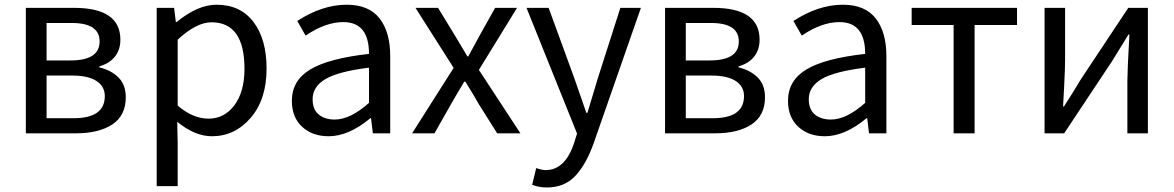

<svg xmlns="http://www.w3.org/2000/svg" viewBox="-20 -577 5080 831"><path d="M91.8 0V-543H300.8Q501 -543 501 -405.3Q501 -361.3 477.1 -331.5Q453.1 -301.8 410.2 -290V-285.2Q460.9 -273.4 492.7 -241.7Q524.4 -210 524.4 -156.2Q524.4 -77.1 466.3 -38.6Q408.2 0 308.6 0ZM181.6 -315.4H285.2Q411.1 -315.4 411.1 -397.5Q411.1 -477.5 291 -477.5H181.6ZM181.6 -65.4H298.8Q433.6 -65.4 433.6 -161.1Q433.6 -203.1 397.5 -226.6Q361.3 -250 293 -250H181.6Z M658.2 228.5V-543H733.4L741.2 -481.4H744.1Q835.9 -556.6 917 -556.6Q1020.5 -556.6 1077.1 -481.9Q1133.8 -407.2 1133.8 -280.3Q1133.8 -146.5 1064.9 -66.9Q996.1 12.7 897.5 12.7Q823.2 12.7 747.1 -49.8L749 44.9V228.5ZM1038.1 -279.3Q1038.1 -480.5 895.5 -480.5Q830.1 -480.5 749 -405.3V-120.1Q814.5 -63.5 882.8 -63.5Q951.2 -63.5 994.6 -121.6Q1038.1 -179.7 1038.1 -279.3Z M1402.3 12.7Q1332 12.7 1287.6 -28.3Q1243.2 -69.3 1243.2 -140.6Q1243.2 -228.5 1322.8 -276.4Q1402.3 -324.2 1577.1 -343.8Q1577.1 -481.4 1465.8 -481.4Q1388.7 -481.4 1302.7 -422.9L1266.6 -486.3Q1375 -556.6 1480.5 -556.6Q1576.2 -556.6 1622.6 -497.6Q1668.9 -438.5 1668.9 -334V0H1593.8L1585.9 -65.4H1583Q1489.3 12.7 1402.3 12.7ZM1428.7 -59.6Q1496.1 -59.6 1577.1 -131.8V-284.2Q1444.3 -267.6 1388.7 -234.9Q1333 -202.1 1333 -147.5Q1333 -103.5 1359.4 -81.5Q1385.7 -59.6 1428.7 -59.6Z M1763.7 0 1943.4 -283.2 1778.3 -543H1876L1949.2 -422.9Q1959 -406.2 1977.5 -375.5Q1996.1 -344.7 2002.9 -333H2006.8Q2048.8 -409.2 2055.7 -422.9L2123 -543H2217.8L2052.7 -274.4L2232.4 0H2131.8L2051.8 -127Q2036.1 -156.2 1994.1 -223.6H1989.3Q1944.3 -148.4 1932.6 -127L1860.4 0Z M2346.7 234.4Q2311.5 234.4 2283.2 222.7L2300.8 150.4Q2325.2 159.2 2341.8 159.2Q2425.8 159.2 2464.8 42L2477.5 1L2258.8 -543H2354.5L2464.8 -241.2Q2473.6 -215.8 2492.2 -162.6Q2510.7 -109.4 2517.6 -88.9H2522.5Q2558.6 -209 2568.4 -241.2L2665 -543H2753.9L2548.8 44.9Q2516.6 134.8 2469.7 184.6Q2422.9 234.4 2346.7 234.4Z M2858.4 0V-543H3067.4Q3267.6 -543 3267.6 -405.3Q3267.6 -361.3 3243.7 -331.5Q3219.7 -301.8 3176.8 -290V-285.2Q3227.5 -273.4 3259.3 -241.7Q3291 -210 3291 -156.2Q3291 -77.1 3232.9 -38.6Q3174.8 0 3075.2 0ZM2948.2 -315.4H3051.8Q3177.7 -315.4 3177.7 -397.5Q3177.7 -477.5 3057.6 -477.5H2948.2ZM2948.2 -65.4H3065.4Q3200.2 -65.4 3200.2 -161.1Q3200.2 -203.1 3164.1 -226.6Q3127.9 -250 3059.6 -250H2948.2Z M3549.8 12.7Q3479.5 12.7 3435.1 -28.3Q3390.6 -69.3 3390.6 -140.6Q3390.6 -228.5 3470.2 -276.4Q3549.8 -324.2 3724.6 -343.8Q3724.6 -481.4 3613.3 -481.4Q3536.1 -481.4 3450.2 -422.9L3414.1 -486.3Q3522.5 -556.6 3627.9 -556.6Q3723.6 -556.6 3770 -497.6Q3816.4 -438.5 3816.4 -334V0H3741.2L3733.4 -65.4H3730.5Q3636.7 12.7 3549.8 12.7ZM3576.2 -59.6Q3643.6 -59.6 3724.6 -131.8V-284.2Q3591.8 -267.6 3536.1 -234.9Q3480.5 -202.1 3480.5 -147.5Q3480.5 -103.5 3506.8 -81.5Q3533.2 -59.6 3576.2 -59.6Z M4107.4 0V-468.8H3925.8V-543H4381.8V-468.8H4198.2V0Z M4501 0V-543H4589.8V-316.4Q4589.8 -283.2 4585.9 -205.6Q4582 -127.9 4581.1 -116.2H4585Q4627.9 -182.6 4657.2 -232.4L4863.3 -543H4948.2V0H4859.4V-226.6Q4859.4 -267.6 4868.2 -427.7H4864.3Q4812.5 -344.7 4792 -310.5L4585.9 0Z"/></svg>

Font: Gen Shin Gothic Regular
Style: Regular
Weight: 400
Designer: [Source Han Sans]
Ryoko NISHIZUKA  (kana & ideographs); Paul D. Hunt (Latin, Greek & Cyrillic); Wenlong ZHANG  (bopomofo
Version: Version 1.002.20150607